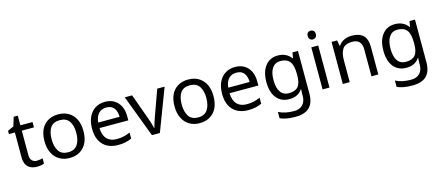

<svg xmlns="http://www.w3.org/2000/svg" viewBox="-61 -1430 5415 2363"><g transform="rotate(-15 2646.5 -248.5)"><path d="M264 -62Q284 -62 305 -65.5Q326 -69 339 -73V-6Q325 1 299 5.5Q273 10 249 10Q207 10 171.5 -4.5Q136 -19 114 -55Q92 -91 92 -156V-468H16V-510L93 -545L128 -659H180V-536H335V-468H180V-158Q180 -109 203.5 -85.5Q227 -62 264 -62Z M912 -269Q912 -136 844.5 -63Q777 10 662 10Q591 10 535.5 -22.5Q480 -55 448 -117.5Q416 -180 416 -269Q416 -402 483 -474Q550 -546 665 -546Q738 -546 793.5 -513.5Q849 -481 880.5 -419.5Q912 -358 912 -269ZM507 -269Q507 -174 544.5 -118.5Q582 -63 664 -63Q745 -63 783 -118.5Q821 -174 821 -269Q821 -364 783 -418Q745 -472 663 -472Q581 -472 544 -418Q507 -364 507 -269Z M1258 -546Q1327 -546 1376.5 -516Q1426 -486 1452.5 -431.5Q1479 -377 1479 -304V-251H1112Q1114 -160 1158.5 -112.5Q1203 -65 1283 -65Q1334 -65 1373.5 -74.5Q1413 -84 1455 -102V-25Q1414 -7 1374 1.5Q1334 10 1279 10Q1203 10 1144.5 -21Q1086 -52 1053.5 -113.5Q1021 -175 1021 -264Q1021 -352 1050.5 -415Q1080 -478 1133.5 -512Q1187 -546 1258 -546ZM1257 -474Q1194 -474 1157.5 -433.5Q1121 -393 1114 -321H1387Q1386 -389 1355 -431.5Q1324 -474 1257 -474Z M1713 0 1510 -536H1604L1718 -220Q1726 -198 1735 -171Q1744 -144 1751 -119.5Q1758 -95 1761 -78H1765Q1769 -95 1776.5 -120Q1784 -145 1793.5 -172Q1803 -199 1810 -220L1924 -536H2018L1814 0Z M2569 -269Q2569 -136 2501.5 -63Q2434 10 2319 10Q2248 10 2192.5 -22.5Q2137 -55 2105 -117.5Q2073 -180 2073 -269Q2073 -402 2140 -474Q2207 -546 2322 -546Q2395 -546 2450.5 -513.5Q2506 -481 2537.5 -419.5Q2569 -358 2569 -269ZM2164 -269Q2164 -174 2201.5 -118.5Q2239 -63 2321 -63Q2402 -63 2440 -118.5Q2478 -174 2478 -269Q2478 -364 2440 -418Q2402 -472 2320 -472Q2238 -472 2201 -418Q2164 -364 2164 -269Z M2915 -546Q2984 -546 3033.5 -516Q3083 -486 3109.5 -431.5Q3136 -377 3136 -304V-251H2769Q2771 -160 2815.5 -112.5Q2860 -65 2940 -65Q2991 -65 3030.5 -74.5Q3070 -84 3112 -102V-25Q3071 -7 3031 1.5Q2991 10 2936 10Q2860 10 2801.5 -21Q2743 -52 2710.5 -113.5Q2678 -175 2678 -264Q2678 -352 2707.5 -415Q2737 -478 2790.5 -512Q2844 -546 2915 -546ZM2914 -474Q2851 -474 2814.5 -433.5Q2778 -393 2771 -321H3044Q3043 -389 3012 -431.5Q2981 -474 2914 -474Z M3462 -546Q3515 -546 3557.5 -526Q3600 -506 3630 -465H3635L3647 -536H3717V9Q3717 124 3658.5 182Q3600 240 3477 240Q3359 240 3284 206V125Q3363 167 3482 167Q3551 167 3590.5 126.5Q3630 86 3630 16V-5Q3630 -17 3631 -39.5Q3632 -62 3633 -71H3629Q3575 10 3463 10Q3359 10 3300.5 -63Q3242 -136 3242 -267Q3242 -395 3300.5 -470.5Q3359 -546 3462 -546ZM3474 -472Q3407 -472 3370 -418.5Q3333 -365 3333 -266Q3333 -167 3369.5 -114.5Q3406 -62 3476 -62Q3557 -62 3594 -105.5Q3631 -149 3631 -246V-267Q3631 -377 3593 -424.5Q3555 -472 3474 -472Z M3932 -737Q3952 -737 3967.5 -723.5Q3983 -710 3983 -681Q3983 -653 3967.5 -639Q3952 -625 3932 -625Q3910 -625 3895 -639Q3880 -653 3880 -681Q3880 -710 3895 -723.5Q3910 -737 3932 -737ZM3975 -536V0H3887V-536Z M4403 -546Q4499 -546 4548 -499.5Q4597 -453 4597 -349V0H4510V-343Q4510 -472 4390 -472Q4301 -472 4267 -422Q4233 -372 4233 -278V0H4145V-536H4216L4229 -463H4234Q4260 -505 4306 -525.5Q4352 -546 4403 -546Z M4953 -546Q5006 -546 5048.5 -526Q5091 -506 5121 -465H5126L5138 -536H5208V9Q5208 124 5149.5 182Q5091 240 4968 240Q4850 240 4775 206V125Q4854 167 4973 167Q5042 167 5081.5 126.5Q5121 86 5121 16V-5Q5121 -17 5122 -39.5Q5123 -62 5124 -71H5120Q5066 10 4954 10Q4850 10 4791.5 -63Q4733 -136 4733 -267Q4733 -395 4791.5 -470.5Q4850 -546 4953 -546ZM4965 -472Q4898 -472 4861 -418.5Q4824 -365 4824 -266Q4824 -167 4860.5 -114.5Q4897 -62 4967 -62Q5048 -62 5085 -105.5Q5122 -149 5122 -246V-267Q5122 -377 5084 -424.5Q5046 -472 4965 -472Z"/></g></svg>

Font: Noto Sans Tifinagh Tawellemmet
Style: Regular
Weight: 400
Designer: JamraPatel
Foundry: JamraPatel LLC
Version: Version 2.006; ttfautohint (v1.8.4.7-5d5b)